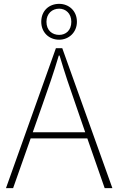

<svg xmlns="http://www.w3.org/2000/svg" viewBox="-20 -976 614 996"><path d="M287 -931C321 -931 350 -906 350 -863C350 -818 321 -795 287 -795C251 -795 221 -818 221 -863C221 -906 251 -931 287 -931ZM287 -770C337 -770 379 -808 379 -863C379 -920 337 -956 287 -956C234 -956 194 -920 194 -863C194 -808 234 -770 287 -770ZM150 -290 201 -435C232 -523 258 -597 285 -688H289C316 -597 341 -523 372 -435L422 -290ZM523 0H563L303 -726H270L11 0H48L139 -258H433Z"/></svg>

Font: Genne Gothic ExtraLight
Style: Regular
Weight: 250
Designer: Ryoko NISHIZUKA (kana & ideographs); Paul D. Hunt (Latin, Greek & Cyrillic); Wenlong ZHANG (bopomofo); Sandoll Communica
Foundry: Adobe Systems Incorporated
Version: Version 1.004;PS 1.004;hotconv 16.6.51;makeotf.lib2.5.65220